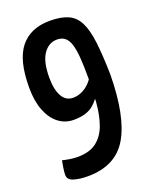

<svg xmlns="http://www.w3.org/2000/svg" viewBox="-135 -683 677 860"><g transform="rotate(-20 203.0 -252.5)"><path d="M133 104Q94 104 66.5 95.5Q39 87 39 64Q39 51 42 31Q45 11 48 -3Q64 1 82.5 4Q101 7 120 7Q177 7 210.5 -19Q244 -45 260 -90.5Q276 -136 280.5 -192.5Q285 -249 285 -309Q285 -367 282 -406.5Q279 -446 271 -471Q263 -496 248.5 -507.5Q234 -519 211 -519Q172 -519 146.5 -482.5Q121 -446 121 -370Q121 -313 139 -281Q157 -249 192 -249Q224 -249 253.5 -270Q283 -291 309 -342V-255Q283 -205 251 -180Q219 -155 160 -155Q120 -155 88.5 -179Q57 -203 39 -248.5Q21 -294 21 -359Q21 -490 69.5 -549.5Q118 -609 210 -609Q263 -609 296.5 -594Q330 -579 348 -543Q366 -507 373.5 -445.5Q381 -384 383 -291Q381 -91 323.5 6.5Q266 104 133 104Z"/></g></svg>

Font: Yanone Kaffeesatz SemiBold
Style: Regular
Weight: 600
Designer: Yanone (Cyrillic: Daniel Pouzeot, Huerta Tipografica, and Cyreal)
Foundry: Yanone
Version: Version 2.003